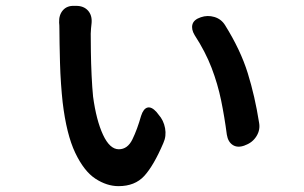

<svg xmlns="http://www.w3.org/2000/svg" viewBox="-20 -598 1040 656"><path d="M240 -578Q266 -578 280.5 -562Q295 -546 293 -520Q292 -512 291 -500.5Q290 -489 290 -483Q290 -461 290.5 -421.5Q291 -382 293 -340Q295 -298 298 -268Q309 -187 332 -137.5Q355 -88 386 -88Q416 -88 432.5 -122Q449 -156 462 -202Q470 -227 484 -230.5Q498 -234 515 -215L522 -206Q539 -187 544 -160Q549 -133 538 -109Q505 -32 473 3Q441 38 385 38Q345 38 306 12.5Q267 -13 237 -76Q207 -139 194 -249Q191 -276 188.5 -311.5Q186 -347 185 -383.5Q184 -420 183.5 -450Q183 -480 183 -495Q183 -514 182 -521Q181 -547 195 -563Q209 -579 234 -578ZM666 -539Q689 -547 712.5 -540Q736 -533 749 -512Q802 -427 826.5 -348Q851 -269 865 -180Q870 -155 856.5 -133Q843 -111 818 -102L816 -101Q792 -92 775.5 -102.5Q759 -113 755 -138Q747 -199 735.5 -255Q724 -311 703 -366Q682 -421 645 -478Q633 -498 637.5 -514.5Q642 -531 666 -539Z"/></svg>

Font: Chiron GoRound TC SB
Style: Regular
Weight: 500
Designer: Ryoko NISHIZUKA 西塚涼子 (kana, bopomofo & ideographs); Paul D. Hunt (Latin, Greek & Cyrillic); Sandoll Communications 산돌커뮤니
Foundry: Adobe
Version: Version 1.000;hotconv 1.1.1;makeotfexe 2.6.0